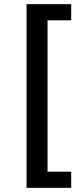

<svg xmlns="http://www.w3.org/2000/svg" viewBox="-20 -725 373 925"><path d="M108 180V-705H323V-627H209V102H323V180Z"/></svg>

Font: Nunito Sans 12pt ExtraLight 12pt SemiBold
Style: Regular
Weight: 600
Version: Version 3.101;gftools[0.9.27]